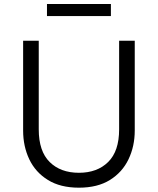

<svg xmlns="http://www.w3.org/2000/svg" viewBox="-20 -898 768 934"><path d="M364 15Q273.5 15 213 -22.5Q152.5 -60 122.5 -123Q92.5 -186 92.5 -263V-700H168.5V-268.5Q168.5 -162.5 221.5 -110Q274.5 -57.5 364 -57.5Q453 -57.5 506.2 -110Q559.5 -162.5 559.5 -268.5V-700H635.5V-263Q635.5 -186.5 605.2 -123.2Q575 -60 514.8 -22.5Q454.5 15 364 15ZM208.5 -820V-878.5H519.5V-820Z"/></svg>

Font: Geologica ExtraLight
Style: Regular
Weight: 200
Designer: Sindre Bremnes, Frode Helland
Foundry: Monokrom Skriftforlag AS
Version: Version 1.010; ttfautohint (v1.8.4.7-5d5b);gftools[0.9.28]